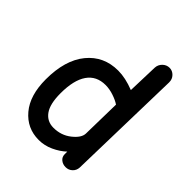

<svg xmlns="http://www.w3.org/2000/svg" viewBox="-192 -786 906 906"><g transform="rotate(45 261.0 -333.5)"><path d="M216.8 4.9Q138.7 4.9 88.4 -54.7Q38.1 -114.3 38.1 -221.2Q38.1 -349.6 96.4 -420.9Q154.8 -492.2 251 -492.2Q299.3 -492.2 357.9 -469.2L362.8 -624Q363.8 -644 378.4 -658.4Q393.1 -672.9 413.1 -672.9Q432.1 -672.9 446.3 -658.4Q460.4 -644 460 -622.1L445.8 -40Q444.8 -20.5 430.9 -7.3Q417 5.9 397 5.9Q378.4 5.9 364.7 -5.1Q351.1 -16.1 351.1 -34.2V-51.8Q325.7 -27.8 290.3 -11.5Q254.9 4.9 216.8 4.9ZM225.1 -85Q276.4 -85 314.2 -115Q352.1 -145 353 -173.8L356.9 -371.1Q338.9 -383.3 311 -392.6Q283.2 -401.9 256.8 -401.9Q196.3 -401.9 165 -356.7Q133.8 -311.5 133.8 -224.1Q133.8 -152.3 158.2 -118.7Q182.6 -85 225.1 -85Z"/></g></svg>

Font: Comic Neue
Style: Bold
Weight: 700
Designer: Craig Rozynski
Foundry: Craig Rozynski
Version: Version 2.003;hotconv 1.0.109;makeotfexe 2.5.65596